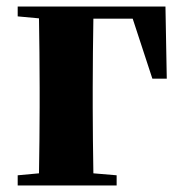

<svg xmlns="http://www.w3.org/2000/svg" viewBox="-20 -566 558 586"><path d="M385 -509 445 -326H489L485 -546H34V-516L99 -510C100 -451 101 -363 101 -299V-238C101 -182 100 -95 99 -37L34 -31V0H336V-31L265 -37C264 -95 263 -182 263 -238V-299C263 -362 264 -450 265 -509Z"/></svg>

Font: Noto Serif TC Black
Style: Regular
Weight: 900
Version: Version 1.001;PS 1.001;hotconv 16.6.54;makeotf.lib2.5.65590